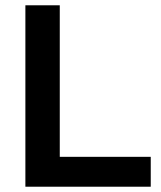

<svg xmlns="http://www.w3.org/2000/svg" viewBox="-20 -706 610 726"><path d="M76 0V-686H206V-113H550V0Z"/></svg>

Font: Archivo SemiBold SemiBold
Style: Regular
Weight: 600
Version: Version 2.001